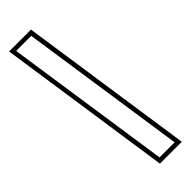

<svg xmlns="http://www.w3.org/2000/svg" viewBox="-283 -764 878 878"><g transform="rotate(-45 156.0 -325.0)"><path d="M285.5 100.5H144L19 -750H160.5ZM260.5 79 141 -729H43.5L163 79Z"/></g></svg>

Font: Tourney Thin ExtraLight
Style: Regular
Weight: 250
Version: Version 1.015